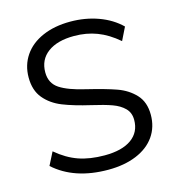

<svg xmlns="http://www.w3.org/2000/svg" viewBox="-107 -805 832 905"><g transform="rotate(-15 308.5 -352.5)"><path d="M47 -81 79 -144Q131 -100 185.5 -81Q240 -62 312 -62Q397 -62 443 -95Q489 -128 489 -188Q489 -223 467 -245Q445 -267 409 -280Q373 -293 312 -307Q230 -326 177.5 -347Q125 -368 92.5 -407Q60 -446 60 -509Q60 -569 91.5 -615.5Q123 -662 181.5 -687.5Q240 -713 317 -713Q390 -713 453.5 -690Q517 -667 561 -624L530 -561Q480 -604 428.5 -623.5Q377 -643 317 -643Q235 -643 188.5 -608.5Q142 -574 142 -512Q142 -459 183 -432Q224 -405 307 -386Q398 -364 450 -345.5Q502 -327 536.5 -290Q571 -253 571 -191Q571 -131 539.5 -86Q508 -41 449 -16.5Q390 8 311 8Q146 8 47 -81Z"/></g></svg>

Font: wassup Sans
Style: Regular
Weight: 400
Version: Version 2.001